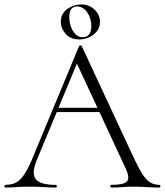

<svg xmlns="http://www.w3.org/2000/svg" viewBox="-22 -842 740 862"><path d="M212 -339 227 -358H433L440 -339ZM694 -12Q698 -12 698 -6Q698 0 694 0Q666 0 636.5 -2Q607 -4 580 -4Q549 -4 526.5 -2Q504 0 477 0Q473 0 473 -6Q473 -12 477 -12Q533 -12 547.5 -27Q562 -42 543 -84L317 -570L336 -587L143 -123Q118 -62 139 -37Q160 -12 228 -12Q233 -12 233 -6Q233 0 228 0Q198 0 173 -2Q148 -4 110 -4Q75 -4 53.5 -2Q32 0 2 0Q-2 0 -2 -6Q-2 -12 2 -12Q29 -12 49 -22Q69 -32 86.5 -58Q104 -84 124 -132L333 -635Q335 -638 339.5 -638Q344 -638 345 -635L577 -137Q600 -87 618 -59.5Q636 -32 654 -22Q672 -12 694 -12ZM334 -665Q295 -665 273 -689.5Q251 -714 251 -745Q251 -771 265.5 -788Q280 -805 301.5 -813.5Q323 -822 344 -822Q378 -822 402.5 -799Q427 -776 427 -743Q427 -719 413 -701.5Q399 -684 378 -674.5Q357 -665 334 -665ZM349 -675Q388 -675 388 -725Q388 -760 369.5 -786.5Q351 -813 324 -813Q289 -813 289 -765Q289 -744 296 -723.5Q303 -703 316.5 -689Q330 -675 349 -675Z"/></svg>

Font: Cormorant Light
Style: Regular
Weight: 300
Designer: Christian Thalmann (Catharsis Fonts)
Foundry: Catharsis Fonts
Version: Version 4.000